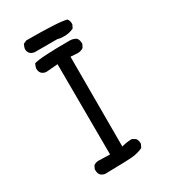

<svg xmlns="http://www.w3.org/2000/svg" viewBox="-198 -914 897 1013"><g transform="rotate(-30 250.0 -407.0)"><path d="M139 2Q102 -3 102 -40V-47L111 -66Q125 -76 142 -76L211 -74L209 -625L137 -619Q100 -624 100 -661Q100 -667 109 -688Q147 -701 326 -701Q349 -701 366 -689Q376 -676 376 -658V-652L366 -633Q351 -622 330 -622L288 -625V-78Q321 -87 351 -87L370 -76Q380 -65 380 -47V-41L370 -21Q347 -10 318.5 -5Q290 0 139 2ZM314 -735 292 -736 274 -740H137Q100 -745 100 -781Q100 -786 109 -807L129 -816Q327 -816 372 -803Q382 -791 382 -774V-768L372 -748Q346 -735 314 -735Z"/></g></svg>

Font: Xiaolai Mono SC
Style: Regular
Weight: 400
Monospace: yes
Designer: LXGW / Nozomi Seto
Version: Version 3.113;September 30, 2024